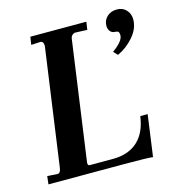

<svg xmlns="http://www.w3.org/2000/svg" viewBox="-95 -694 710 778"><g transform="rotate(-15 259.5 -305.0)"><path d="M330 0H14L18 -34L59 -31Q73 -30 76 -53L145 -545V-549Q145 -556 141.5 -561Q138 -566 131 -566L93 -564L98 -597H333L328 -564L280 -566Q271 -566 265 -560Q259 -554 258 -545L188 -45V-42Q188 -32 196 -32H293Q358 -32 397 -67.5Q436 -103 445 -171H476L452 3Q433 0 330 0ZM452 -508V-511Q452 -527 436 -527Q422 -527 414.5 -536.5Q407 -546 407 -560Q407 -582 423 -597.5Q439 -613 465 -613Q489 -613 504 -597Q519 -581 519 -557Q519 -519 489.5 -485Q460 -451 422 -434L406 -451Q452 -484 452 -508Z"/></g></svg>

Font: Unna Medium
Style: Italic
Weight: 500
Italic angle: -8.05°
Designer: Jorge de Buen Unna
Foundry: Omnibus-Type
Version: Version 2.008